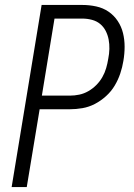

<svg xmlns="http://www.w3.org/2000/svg" viewBox="-20 -755 540 775"><path d="M27 0 148 -735H312Q341 -735 368.5 -729Q396 -723 418 -708Q440 -693 455 -670.5Q470 -648 476.5 -621.5Q483 -595 483 -566.5Q483 -538 478 -509Q474 -484 465.5 -458.5Q457 -433 443 -409.5Q429 -386 408 -367Q387 -348 363 -335.5Q339 -323 313 -318.5Q287 -314 262 -314H140L88 0ZM262 -369Q281 -369 300 -373Q319 -377 336.5 -387Q354 -397 368.5 -411.5Q383 -426 393 -443.5Q403 -461 408.5 -480Q414 -499 417 -518Q421 -538 421.5 -557.5Q422 -577 418.5 -595.5Q415 -614 406.5 -630.5Q398 -647 384 -658.5Q370 -670 351 -675Q332 -680 312 -680H200L149 -369Z"/></svg>

Font: Iosevka SS18 Light
Style: Italic
Weight: 300
Italic angle: -9°
Monospace: yes
Designer: Belleve Invis
Foundry: Belleve Invis
Version: Version 25.1.1; ttfautohint (v1.8.4)